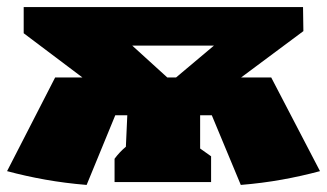

<svg xmlns="http://www.w3.org/2000/svg" viewBox="-47 -515 925 543"><path d="M198 8Q137 3 81 -7Q25 -17 -27 -31L109 -296H186L20 -421V-495H810L811 -427L635 -296H720L858 -31Q806 -17 750.5 -7Q695 3 634 8L552 -189H519V-95L550 -73V0H277V-66Q291 -85 309 -100L313 -189H279ZM327 -386 426 -296H451L558 -386Z"/></svg>

Font: Piazzolla Black
Style: Regular
Weight: 900
Designer: Juan Pablo del Peral
Foundry: Huerta Tipografica
Version: Version 1.330